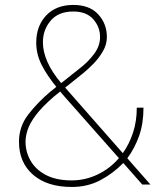

<svg xmlns="http://www.w3.org/2000/svg" viewBox="-20 -741 649 771"><path d="M181.2 -372.1 206.1 -392.1Q167.5 -439.9 146.5 -481.9Q125.5 -523.9 125.5 -569.8Q125.5 -636.7 165.5 -679Q205.6 -721.2 274.4 -721.2Q339.8 -721.2 374.5 -683.3Q409.2 -645.5 409.2 -592.3Q409.2 -562.5 393.3 -535.2Q377.4 -507.8 355.7 -485.6Q334 -463.4 315.4 -448.2L241.7 -389.2L473.1 -126Q499 -162.1 514.2 -208.3Q529.3 -254.4 529.3 -308.6H556.2Q556.2 -245.1 538.6 -195.3Q521 -145.5 491.2 -105.5L584 0H551.3L475.1 -86.4Q434.1 -44.4 382.8 -17.3Q331.5 9.8 268.1 9.8Q169.4 9.8 112.8 -39.3Q56.2 -88.4 56.2 -171.9Q56.2 -232.9 93.5 -281.2Q130.9 -329.6 181.2 -372.1ZM152.3 -570.8Q152.3 -533.7 170.2 -492.9Q188 -452.1 225.6 -407.2L303.2 -468.8Q334.5 -493.2 358.2 -524.9Q381.8 -556.6 381.8 -592.3Q381.8 -632.8 354.5 -663.8Q327.1 -694.8 274.4 -694.8Q214.8 -694.8 183.6 -658.2Q152.3 -621.6 152.3 -570.8ZM82.5 -171.9Q82.5 -131.8 102.5 -96.2Q122.6 -60.5 163.8 -38.6Q205.1 -16.6 268.1 -16.6Q321.8 -16.6 371.3 -40Q420.9 -63.5 457.5 -106L238.3 -354Q229.5 -364.3 221.7 -373.5L196.3 -353Q147.9 -311 123.5 -278.1Q99.1 -245.1 90.8 -219.2Q82.5 -193.4 82.5 -171.9Z"/></svg>

Font: Vazirmatn RD FD Thin
Style: Regular
Weight: 100
Designer: Saber Rastikerdar
Foundry: Saber Rastikerdar
Version: Version 33.003